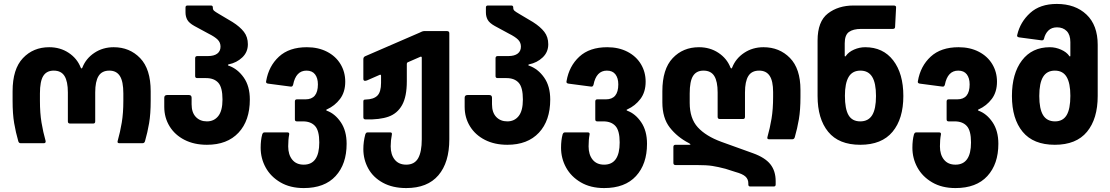

<svg xmlns="http://www.w3.org/2000/svg" viewBox="-20 -728 5643 976"><path d="M399 -385Q417 -431 460 -459.5Q503 -488 558 -488Q639 -488 692.5 -432.5Q746 -377 746 -264V-216Q746 -149 738 -102Q730 -55 717 -10Q714 0 704 0H587Q575 0 578 -11Q591 -57 599 -105Q607 -153 607 -216V-253Q607 -314 589.5 -341.5Q572 -369 536 -369Q498 -369 481 -341.5Q464 -314 464 -258V-111Q464 -100 454 -100H336Q325 -100 325 -111V-258Q325 -314 308 -341.5Q291 -369 253 -369Q217 -369 200 -342Q183 -315 183 -253V-216Q183 -153 191 -105Q199 -57 212 -11V-8Q212 0 202 0H85Q76 0 73 -10Q60 -55 52 -102Q44 -149 44 -216V-264Q44 -377 96.5 -432.5Q149 -488 230 -488Q286 -488 329 -459.5Q372 -431 390 -385Q395 -375 399 -385Z M815 -185V-231Q815 -245 830 -245H940Q954 -245 954 -231V-198Q954 -156 975.5 -133.5Q997 -111 1032 -111Q1068 -111 1089.5 -138Q1111 -165 1111 -222Q1111 -284 1089.5 -307.5Q1068 -331 1028 -331H983Q972 -331 972 -341V-432Q972 -443 983 -443H1037Q1068 -443 1084.5 -455.5Q1101 -468 1101 -491Q1101 -512 1086.5 -526.5Q1072 -541 1040 -557L968 -596Q941 -611 932 -627.5Q923 -644 923 -665V-690Q923 -700 933 -700H1052Q1062 -700 1062 -690V-688Q1062 -679 1068 -673.5Q1074 -668 1093 -657L1162 -616Q1200 -592 1220 -566Q1240 -540 1240 -503Q1240 -463 1211.5 -436Q1183 -409 1143 -401Q1139 -400 1138.5 -397.5Q1138 -395 1143 -394Q1188 -378 1219 -334Q1250 -290 1250 -222Q1250 -115 1192.5 -53.5Q1135 8 1032 8Q967 8 918 -17Q869 -42 842 -86Q815 -130 815 -185Z M1305 23Q1305 -16 1313 -45Q1315 -50 1317.5 -52.5Q1320 -55 1325 -55H1441Q1452 -55 1450 -44Q1445 -19 1445 16Q1445 58 1465.5 83.5Q1486 109 1524 109Q1603 109 1603 -4Q1603 -64 1581.5 -87.5Q1560 -111 1520 -111H1489Q1479 -111 1479 -121V-212Q1479 -223 1489 -223H1533Q1596 -223 1596 -299Q1596 -331 1581.5 -350Q1567 -369 1538 -369Q1484 -369 1470 -297Q1468 -291 1465 -289Q1462 -287 1456 -288L1342 -303Q1330 -305 1333 -316Q1346 -392 1398 -440Q1450 -488 1540 -488Q1598 -488 1642.5 -465Q1687 -442 1711 -402Q1735 -362 1735 -313Q1735 -260 1708.5 -225Q1682 -190 1642 -172Q1634 -169 1642 -165Q1683 -150 1712.5 -106.5Q1742 -63 1742 3Q1742 106 1686 167Q1630 228 1524 228Q1455 228 1405.5 199Q1356 170 1330.5 123.5Q1305 77 1305 23Z M1827 30Q1827 -8 1837 -45Q1839 -50 1841.5 -52.5Q1844 -55 1849 -55H1964Q1974 -55 1972 -44Q1966 -14 1966 16Q1966 58 1986.5 83.5Q2007 109 2045 109Q2087 109 2105.5 76.5Q2124 44 2124 -20V-435Q2124 -438 2122 -439.5Q2120 -441 2116 -439L2052 -411Q2048 -409 2048 -403V-315Q2048 -237 2024 -194Q2000 -151 1955 -135Q1910 -119 1838 -121Q1827 -121 1827 -132V-212Q1827 -218 1829.5 -220Q1832 -222 1839 -222Q1879 -223 1898 -241.5Q1917 -260 1917 -307V-343Q1917 -347 1914.5 -348Q1912 -349 1909 -347L1845 -319Q1839 -317 1836 -317Q1827 -317 1827 -327V-427Q1827 -438 1836 -442L2113 -562Q2115 -563 2122.5 -566.5Q2130 -570 2136 -570H2252Q2264 -570 2264 -559V-20Q2264 98 2208.5 163Q2153 228 2045 228Q1976 228 1926.5 201Q1877 174 1852 128.5Q1827 83 1827 30Z M2342 -185V-231Q2342 -245 2357 -245H2467Q2481 -245 2481 -231V-198Q2481 -156 2502.5 -133.5Q2524 -111 2559 -111Q2595 -111 2616.5 -138Q2638 -165 2638 -222Q2638 -284 2616.5 -307.5Q2595 -331 2555 -331H2510Q2499 -331 2499 -341V-432Q2499 -443 2510 -443H2564Q2595 -443 2611.5 -455.5Q2628 -468 2628 -491Q2628 -512 2613.5 -526.5Q2599 -541 2567 -557L2495 -596Q2468 -611 2459 -627.5Q2450 -644 2450 -665V-690Q2450 -700 2460 -700H2579Q2589 -700 2589 -690V-688Q2589 -679 2595 -673.5Q2601 -668 2620 -657L2689 -616Q2727 -592 2747 -566Q2767 -540 2767 -503Q2767 -463 2738.5 -436Q2710 -409 2670 -401Q2666 -400 2665.5 -397.5Q2665 -395 2670 -394Q2715 -378 2746 -334Q2777 -290 2777 -222Q2777 -115 2719.5 -53.5Q2662 8 2559 8Q2494 8 2445 -17Q2396 -42 2369 -86Q2342 -130 2342 -185Z M2832 23Q2832 -16 2840 -45Q2842 -50 2844.5 -52.5Q2847 -55 2852 -55H2968Q2979 -55 2977 -44Q2972 -19 2972 16Q2972 58 2992.5 83.5Q3013 109 3051 109Q3130 109 3130 -4Q3130 -64 3108.5 -87.5Q3087 -111 3047 -111H3016Q3006 -111 3006 -121V-212Q3006 -223 3016 -223H3060Q3123 -223 3123 -299Q3123 -331 3108.5 -350Q3094 -369 3065 -369Q3011 -369 2997 -297Q2995 -291 2992 -289Q2989 -287 2983 -288L2869 -303Q2857 -305 2860 -316Q2873 -392 2925 -440Q2977 -488 3067 -488Q3125 -488 3169.5 -465Q3214 -442 3238 -402Q3262 -362 3262 -313Q3262 -260 3235.5 -225Q3209 -190 3169 -172Q3161 -169 3169 -165Q3210 -150 3239.5 -106.5Q3269 -63 3269 3Q3269 106 3213 167Q3157 228 3051 228Q2982 228 2932.5 199Q2883 170 2857.5 123.5Q2832 77 2832 23Z M3647 -7 3808 51Q3869 73 3896 107Q3923 141 3923 193V210Q3923 220 3913 220H3794Q3784 220 3784 210V204Q3784 183 3769.5 169.5Q3755 156 3718 146L3668 130Q3630 120 3601 115.5Q3572 111 3521 111H3414Q3403 111 3403 100V19Q3403 8 3414 8H3484Q3490 8 3490 6Q3490 4 3481 -1Q3423 -31 3385 -79.5Q3347 -128 3347 -208V-264Q3347 -377 3399.5 -432.5Q3452 -488 3533 -488Q3589 -488 3632 -459.5Q3675 -431 3693 -385Q3698 -375 3702 -385Q3720 -431 3763 -459.5Q3806 -488 3861 -488Q3942 -488 3995.5 -433.5Q4049 -379 4049 -271V-236Q4049 -169 4041 -122Q4033 -75 4020 -30Q4017 -20 4007 -20H3890Q3878 -20 3881 -31Q3894 -77 3902 -125Q3910 -173 3910 -236V-260Q3910 -316 3892.5 -342.5Q3875 -369 3839 -369Q3801 -369 3784 -341.5Q3767 -314 3767 -258V-134Q3767 -123 3757 -123H3639Q3628 -123 3628 -134V-258Q3628 -314 3611 -341.5Q3594 -369 3556 -369Q3520 -369 3503 -342Q3486 -315 3486 -253V-205Q3486 -126 3527 -81Q3568 -36 3647 -7Z M4319 -700H4523Q4537 -700 4535 -688L4530 -591Q4530 -581 4518 -581H4357Q4317 -581 4295.5 -565.5Q4274 -550 4274 -508V-445Q4274 -441 4276 -441Q4278 -441 4280 -444Q4294 -464 4321.5 -476Q4349 -488 4378 -488Q4469 -488 4520.5 -421Q4572 -354 4572 -240Q4572 -124 4517 -58Q4462 8 4353 8Q4244 8 4190 -58Q4136 -124 4136 -240V-522Q4136 -619 4188.5 -659.5Q4241 -700 4319 -700ZM4353 -111Q4394 -111 4413.5 -142.5Q4433 -174 4433 -240Q4433 -306 4413.5 -337.5Q4394 -369 4354 -369Q4313 -369 4294 -337Q4275 -305 4275 -241Q4275 -174 4293.5 -142.5Q4312 -111 4353 -111Z M4618 23Q4618 -16 4626 -45Q4628 -50 4630.5 -52.5Q4633 -55 4638 -55H4754Q4765 -55 4763 -44Q4758 -19 4758 16Q4758 58 4778.5 83.5Q4799 109 4837 109Q4916 109 4916 -4Q4916 -64 4894.5 -87.5Q4873 -111 4833 -111H4802Q4792 -111 4792 -121V-212Q4792 -223 4802 -223H4846Q4909 -223 4909 -299Q4909 -331 4894.5 -350Q4880 -369 4851 -369Q4797 -369 4783 -297Q4781 -291 4778 -289Q4775 -287 4769 -288L4655 -303Q4643 -305 4646 -316Q4659 -392 4711 -440Q4763 -488 4853 -488Q4911 -488 4955.5 -465Q5000 -442 5024 -402Q5048 -362 5048 -313Q5048 -260 5021.5 -225Q4995 -190 4955 -172Q4947 -169 4955 -165Q4996 -150 5025.5 -106.5Q5055 -63 5055 3Q5055 106 4999 167Q4943 228 4837 228Q4768 228 4718.5 199Q4669 170 4643.5 123.5Q4618 77 4618 23Z M5124 -240Q5124 -354 5175 -421Q5226 -488 5317 -488Q5346 -488 5374 -475.5Q5402 -463 5415 -444Q5417 -441 5419 -441Q5421 -441 5421 -445V-514Q5421 -551 5402.5 -570Q5384 -589 5353 -589Q5326 -589 5309.5 -573Q5293 -557 5287 -531Q5285 -522 5274 -523L5161 -538Q5147 -540 5151 -551Q5166 -616 5216.5 -662Q5267 -708 5352 -708Q5446 -708 5503 -654Q5560 -600 5560 -500V-240Q5560 -124 5505.5 -58Q5451 8 5342 8Q5233 8 5178.5 -58Q5124 -124 5124 -240ZM5343 -111Q5383 -111 5402 -142.5Q5421 -174 5421 -241Q5421 -305 5402 -337Q5383 -369 5342 -369Q5302 -369 5282.5 -337.5Q5263 -306 5263 -240Q5263 -174 5282.5 -142.5Q5302 -111 5343 -111Z"/></svg>

Font: Barlow GEO Bold
Style: Regular
Weight: 700
Designer: Jeremy Tribby
Foundry: Tribby Type
Version: Version 1.408